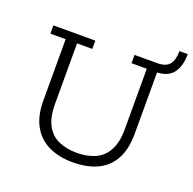

<svg xmlns="http://www.w3.org/2000/svg" viewBox="-122 -799 940 934"><g transform="rotate(20 348.0 -332.0)"><path d="M348 11Q277 11 223.5 -14.5Q170 -40 141 -92Q112 -144 112 -224V-540H33V-583H250V-540H171V-226Q171 -159 193 -117.5Q215 -76 256 -57.5Q297 -39 351 -39Q405 -39 446 -57.5Q487 -76 509.5 -117.5Q532 -159 532 -226V-540H453V-583H572Q615 -583 633.5 -606Q652 -629 652 -675H695Q695 -615 669.5 -579Q644 -543 585 -540V-224Q585 -142 556 -90Q527 -38 474 -13.5Q421 11 348 11Z"/></g></svg>

Font: Rokkitt Light
Style: Regular
Weight: 300
Version: Version 3.103